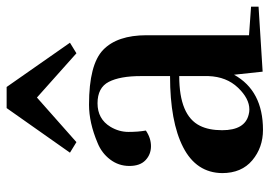

<svg xmlns="http://www.w3.org/2000/svg" viewBox="-134 -646 793 564"><g transform="rotate(-90 262.0 -364.5)"><path d="M320 -234Q204 -234 174 -173Q161 -147 161 -108Q161 -41 207 -30Q214 -28 222 -28Q254 -28 286 -61.5Q318 -95 320 -148ZM160 -332Q138 -317 114 -317Q90 -317 73 -333Q56 -349 56 -380.5Q56 -412 75 -437Q94 -462 124 -474Q183 -499 236 -499Q354 -499 397 -457.5Q440 -416 440 -330V-29L524 -23V-1L333 11L324 -73Q277 12 162 12Q110 12 72.5 -19.5Q35 -51 35 -108Q36 -184 111 -222.5Q186 -261 320 -261V-347Q320 -408 303 -441Q286 -474 240 -474Q194 -474 171 -436Q156 -411 156 -383Q156 -355 160 -332ZM95 -555 226 -741H288L418 -555L387 -536L257 -652L126 -536Z"/></g></svg>

Font: Rufina
Style: Bold
Weight: 700
Designer: Martin Sommaruga
Foundry: Martin Sommaruga
Version: Version 1.001